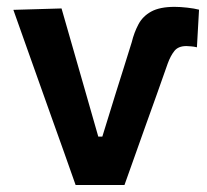

<svg xmlns="http://www.w3.org/2000/svg" viewBox="-20 -526 588 546"><path d="M195 0Q178.5 -47 161.5 -94.8Q144.5 -142.5 128 -188.5L96.5 -277Q77 -331.5 57.2 -387.5Q37.5 -443.5 18 -498L155 -502Q171 -446 187 -390.5Q203 -335 219 -279L259.5 -137.5H271L309 -260.5Q321 -297.5 332 -333.5Q343 -369.5 354.5 -405.5Q361.5 -434 373.8 -457Q386 -480 410.2 -493.2Q434.5 -506.5 476.5 -506.5Q493 -506.5 512.8 -504.2Q532.5 -502 546 -498.5L540 -391.5Q532 -393.5 523.2 -394.2Q514.5 -395 510 -395Q487 -395 476 -381.2Q465 -367.5 457 -345.5Q441.5 -301.5 426 -257.8Q410.5 -214 394.5 -170Q379.5 -127 364.2 -84.8Q349 -42.5 334 0Z"/></svg>

Font: Commissioner SemiBold
Style: Regular
Weight: 600
Designer: Kostas Bartsokas
Foundry: Kostas Bartsokas
Version: Version 1.000; ttfautohint (v1.8.3)